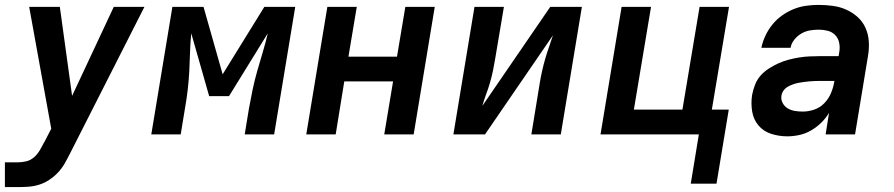

<svg xmlns="http://www.w3.org/2000/svg" viewBox="-24 -548 3644 783"><path d="M-4 215V114H48Q65 114 82.5 110Q100 106 114 94Q128 82 137.5 66Q147 50 155 34Q155 34 155 33.5Q155 33 156 33L185 -23L95 -520H220L270 -157L440 -520H565L261 79Q251 99 239.5 119Q228 139 212 156Q196 173 176 186Q156 199 134.5 205.5Q113 212 91.5 213.5Q70 215 48 215Z M593 0 679 -520H806L884 -245L1054 -520H1180L1094 0H974L991 -104Q998 -143 1006 -181.5Q1014 -220 1025 -258.5Q1036 -297 1047.5 -335Q1059 -373 1068 -412L910 -156H829L756 -412Q752 -373 751 -335Q750 -297 748 -258.5Q746 -220 741.5 -181.5Q737 -143 730 -104L713 0Z M1225 0 1311 -520H1431L1397 -317H1595L1629 -520H1749L1663 0H1543L1579 -216H1380L1345 0Z M1825 0 1911 -520H2031L1996 -312Q1992 -287 1987 -262.5Q1982 -238 1975 -213.5Q1968 -189 1959 -165Q1950 -141 1943 -116L2220 -520H2349L2263 0H2143L2177 -208Q2181 -233 2186.5 -257.5Q2192 -282 2199 -306.5Q2206 -331 2214.5 -355Q2223 -379 2231 -404L1954 0Z M2898 201H2793L2826 0H2425L2511 -520H2631L2561 -101H2759L2829 -520H2949L2879 -101H2948Z M3187 8Q3153 8 3121.5 -2Q3090 -12 3069.5 -36Q3049 -60 3043.5 -93Q3038 -126 3043 -160Q3047 -181 3055 -202Q3063 -223 3077.5 -239.5Q3092 -256 3111.5 -268.5Q3131 -281 3151 -290Q3171 -299 3192 -304.5Q3213 -310 3234.5 -313.5Q3256 -317 3277 -318Q3298 -319 3318 -319H3396L3399 -338Q3402 -356 3398 -374.5Q3394 -393 3381.5 -405.5Q3369 -418 3351.5 -422.5Q3334 -427 3315 -427Q3297 -427 3279 -424Q3261 -421 3244.5 -411.5Q3228 -402 3215.5 -386.5Q3203 -371 3200 -353H3081Q3086 -378 3097.5 -402.5Q3109 -427 3126 -448Q3143 -469 3165.5 -485Q3188 -501 3213 -511Q3238 -521 3263.5 -524.5Q3289 -528 3314 -528Q3344 -528 3373 -524Q3402 -520 3427.5 -508.5Q3453 -497 3473.5 -478.5Q3494 -460 3505.5 -434.5Q3517 -409 3519 -380Q3521 -351 3516 -321L3463 0H3343L3357 -88Q3344 -66 3325 -47.5Q3306 -29 3283.5 -16Q3261 -3 3236 2.5Q3211 8 3187 8ZM3250 -93Q3273 -93 3296.5 -101Q3320 -109 3337.5 -127Q3355 -145 3364.5 -167.5Q3374 -190 3378 -213L3379 -218H3318Q3308 -218 3297 -217.5Q3286 -217 3275 -216Q3264 -215 3253 -213.5Q3242 -212 3231.5 -210Q3221 -208 3210 -204Q3199 -200 3189 -194.5Q3179 -189 3172 -179.5Q3165 -170 3163 -159Q3160 -143 3167.5 -128.5Q3175 -114 3188.5 -106Q3202 -98 3218 -95.5Q3234 -93 3250 -93Z"/></svg>

Font: Iosevka SS04 Extended Oblique
Style: Bold
Weight: 700
Width: 7
Italic angle: -9°
Monospace: yes
Designer: Belleve Invis
Foundry: Belleve Invis
Version: Version 19.0.0; ttfautohint (v1.8.4)